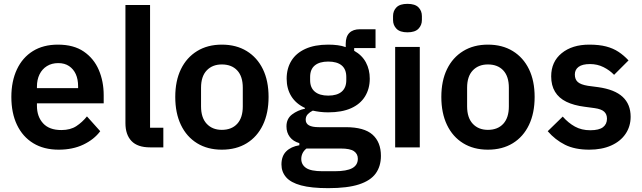

<svg xmlns="http://www.w3.org/2000/svg" viewBox="-20 -766 3337 998"><path d="M285 12Q208 12 153 -21.5Q98 -55 68.5 -116.5Q39 -178 39 -262Q39 -344 68 -405.5Q97 -467 151 -500.5Q205 -534 281 -534Q363 -534 415.5 -498Q468 -462 493.5 -402.5Q519 -343 519 -271V-229H172V-216Q172 -160 204 -125Q236 -90 299 -90Q346 -90 377 -110.5Q408 -131 432 -161L501 -84Q469 -41 413.5 -14.5Q358 12 285 12ZM283 -438Q249 -438 224 -422.5Q199 -407 185.5 -379.5Q172 -352 172 -316V-308H386V-317Q386 -354 374 -380.5Q362 -407 339 -422.5Q316 -438 283 -438Z M829 0H760Q695 0 663.5 -33Q632 -66 632 -126V-740H760V-102H829Z M1133 12Q1059 12 1004.5 -21.5Q950 -55 920.5 -116.5Q891 -178 891 -262Q891 -346 920.5 -406.5Q950 -467 1004.5 -500.5Q1059 -534 1133 -534Q1208 -534 1262.5 -500.5Q1317 -467 1346.5 -406.5Q1376 -346 1376 -262Q1376 -178 1346.5 -116.5Q1317 -55 1262.5 -21.5Q1208 12 1133 12ZM1133 -91Q1184 -91 1213 -122.5Q1242 -154 1242 -213V-310Q1242 -369 1213 -400Q1184 -431 1133 -431Q1084 -431 1054.5 -400Q1025 -369 1025 -310V-213Q1025 -154 1054.5 -122.5Q1084 -91 1133 -91Z M1960 44Q1960 98 1933 135.5Q1906 173 1846 192.5Q1786 212 1686 212Q1598 212 1544.5 197.5Q1491 183 1467 155Q1443 127 1443 89Q1443 45 1468 20.5Q1493 -4 1536 -11V-22Q1504 -31 1486.5 -54Q1469 -77 1469 -109Q1469 -149 1498 -171Q1527 -193 1565 -201V-205Q1518 -227 1494 -266Q1470 -305 1470 -357Q1470 -410 1494.5 -450Q1519 -490 1567.5 -512Q1616 -534 1686 -534Q1712 -534 1735 -531Q1758 -528 1777 -521V-538Q1777 -576 1796 -595Q1815 -614 1851 -614H1932V-516H1821V-502Q1862 -479 1882 -441.5Q1902 -404 1902 -357Q1902 -305 1877.5 -265Q1853 -225 1805 -203.5Q1757 -182 1686 -182Q1664 -182 1643.5 -184.5Q1623 -187 1606 -191Q1591 -184 1580 -172.5Q1569 -161 1569 -144Q1569 -124 1586 -114.5Q1603 -105 1637 -105H1777Q1873 -105 1916.5 -66Q1960 -27 1960 44ZM1840 59Q1840 34 1820 20Q1800 6 1751 6H1573Q1559 17 1552.5 31Q1546 45 1546 60Q1546 90 1571 107Q1596 124 1656 124H1720Q1782 124 1811 108Q1840 92 1840 59ZM1686 -269Q1732 -269 1756 -289.5Q1780 -310 1780 -349V-366Q1780 -406 1756 -426Q1732 -446 1686 -446Q1641 -446 1616.5 -426Q1592 -406 1592 -366V-349Q1592 -310 1616.5 -289.5Q1641 -269 1686 -269Z M2098 -598Q2059 -598 2041 -616.5Q2023 -635 2023 -662V-682Q2023 -710 2041 -728Q2059 -746 2098 -746Q2137 -746 2155 -728Q2173 -710 2173 -682V-662Q2173 -635 2155 -616.5Q2137 -598 2098 -598ZM2034 0V-522H2162V0Z M2516 12Q2442 12 2387.5 -21.5Q2333 -55 2303.5 -116.5Q2274 -178 2274 -262Q2274 -346 2303.5 -406.5Q2333 -467 2387.5 -500.5Q2442 -534 2516 -534Q2591 -534 2645.5 -500.5Q2700 -467 2729.5 -406.5Q2759 -346 2759 -262Q2759 -178 2729.5 -116.5Q2700 -55 2645.5 -21.5Q2591 12 2516 12ZM2516 -91Q2567 -91 2596 -122.5Q2625 -154 2625 -213V-310Q2625 -369 2596 -400Q2567 -431 2516 -431Q2467 -431 2437.5 -400Q2408 -369 2408 -310V-213Q2408 -154 2437.5 -122.5Q2467 -91 2516 -91Z M3043 12Q2968 12 2917 -13.5Q2866 -39 2827 -84L2905 -160Q2934 -127 2968.5 -108Q3003 -89 3048 -89Q3094 -89 3114.5 -105Q3135 -121 3135 -149Q3135 -172 3120.5 -185.5Q3106 -199 3071 -204L3019 -211Q2963 -218 2924 -237Q2885 -256 2865 -289Q2845 -322 2845 -369Q2845 -445 2899.5 -489.5Q2954 -534 3043 -534Q3094 -534 3130.5 -524.5Q3167 -515 3195 -496.5Q3223 -478 3247 -452L3172 -377Q3149 -401 3117 -417Q3085 -433 3047 -433Q3007 -433 2987.5 -418.5Q2968 -404 2968 -379Q2968 -353 2983.5 -339.5Q2999 -326 3036 -320L3089 -313Q3175 -301 3216.5 -262.5Q3258 -224 3258 -159Q3258 -109 3231.5 -70Q3205 -31 3156.5 -9.5Q3108 12 3043 12Z"/></svg>

Font: IBM Plex Sans SemiBold
Style: Regular
Weight: 600
Designer: Mike Abbink, Paul van der Laan, Pieter van Rosmalen
Foundry: Bold Monday
Version: Version 3.201